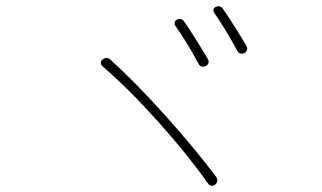

<svg xmlns="http://www.w3.org/2000/svg" viewBox="-20 -735 1040 620"><path d="M545.9 -652.3Q543 -657.2 544.4 -663.1Q545.9 -668.9 551.8 -671.9Q566.4 -677.7 575.2 -665Q610.4 -613.3 651.4 -543.9Q655.3 -538.1 652.8 -531.2Q650.4 -524.4 644 -521.5Q637.7 -518.6 630.9 -520.5Q624 -522.5 621.1 -529.3Q583 -599.6 545.9 -652.3ZM671.9 -693.4Q668 -698.2 669.4 -704.1Q670.9 -710 676.8 -712.9Q681.6 -714.8 685.5 -714.8Q694.3 -714.8 700.2 -706.1Q738.3 -650.4 776.4 -585.9Q778.3 -582 778.3 -578.1Q778.3 -575.2 777.3 -573.2Q775.4 -566.4 769 -563.5Q762.7 -560.5 755.9 -562.5Q749 -564.5 746.1 -571.3Q703.1 -649.4 671.9 -693.4ZM310.5 -521.5Q305.7 -526.4 305.7 -532.2Q305.7 -539.1 311.5 -543Q318.4 -547.9 324.2 -547.9Q331.1 -547.9 336.9 -542Q419.9 -466.8 515.6 -359.9Q611.3 -252.9 678.7 -163.1Q681.6 -158.2 681.6 -153.3Q681.6 -143.6 674.8 -138.7Q670.9 -134.8 665 -134.8Q664.1 -134.8 662.1 -135.7Q655.3 -136.7 651.4 -142.6Q587.9 -233.4 492.7 -339.8Q397.5 -446.3 310.5 -521.5Z"/></svg>

Font: Gen Jyuu Gothic ExtraLight
Style: Regular
Weight: 100
Designer: [Source Han Sans]
Ryoko NISHIZUKA  (kana & ideographs); Paul D. Hunt (Latin, Greek & Cyrillic); Wenlong ZHANG  (bopomofo
Version: Version 1.002.20150607